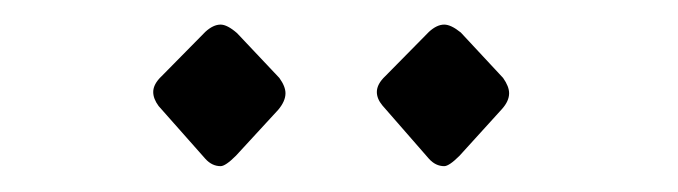

<svg xmlns="http://www.w3.org/2000/svg" viewBox="-20 -690 540 153"><path d="M108.9 -629.4 143.6 -664.6Q149.9 -670.4 155.8 -670.4Q161.1 -670.4 168.9 -663.6L202.6 -627.9Q207.5 -621.1 207.5 -615.7Q207.5 -609.4 201.7 -602.5L168 -565.9Q159.7 -557.6 155.8 -557.6Q148.9 -557.6 143.6 -563.5L106.4 -605.5Q102.1 -611.3 102.1 -616.7Q102.1 -623 108.9 -629.4ZM287.1 -629.4 321.8 -664.6Q328.1 -670.4 334 -670.4Q339.4 -670.4 347.2 -664.1L380.9 -627.9Q385.7 -621.1 385.7 -615.7Q385.7 -609.4 379.9 -603L346.2 -565.9Q337.9 -557.6 334 -557.6Q327.1 -557.6 321.8 -563.5L284.7 -606Q280.3 -611.3 280.3 -616.7Q280.3 -623 287.1 -629.4Z"/></svg>

Font: Arounder
Style: Regular
Weight: 400
Designer: Maxim Raikov
Foundry: Maxim Raikov
Version: Version 1.00 March 23, 2021, initial release